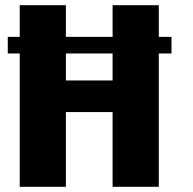

<svg xmlns="http://www.w3.org/2000/svg" viewBox="-20 -720 744 740"><path d="M56 -700H234V-340L194 -410H453L414 -340V-700H592V0H414V-360L453 -288H194L234 -360V0H56ZM641 -578V-514H10V-578Z"/></svg>

Font: Pathway Extreme Condensed ExtraBold
Style: Regular
Weight: 800
Width: 3
Version: Version 1.001;gftools[0.9.26]